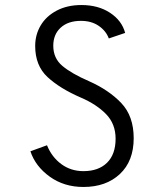

<svg xmlns="http://www.w3.org/2000/svg" viewBox="-20 -732 656 764"><path d="M101 -130 167 -154Q186 -107 224 -79Q262 -51 312 -51Q372 -51 406 -84.5Q440 -118 440 -180Q440 -239 402 -278Q364 -317 301 -344Q218 -380 169 -425.5Q120 -471 120 -549Q120 -594 142 -631Q164 -668 206 -690Q248 -712 304 -712Q371 -712 418 -681Q465 -650 478 -601L413 -579Q402 -609 373 -629Q344 -649 302 -649Q251 -649 221.5 -622Q192 -595 192 -550Q192 -500 228.5 -469.5Q265 -439 334 -409Q413 -374 462.5 -322Q512 -270 512 -182Q512 -91 457 -39.5Q402 12 312 12Q235 12 178 -29Q121 -70 101 -130Z"/></svg>

Font: Overpass Mono Light
Style: Regular
Weight: 300
Monospace: yes
Designer: Delve Withrington, Dave Bailey
Foundry: Delve Fonts
Version: Version 1.000;DELV;Overpass